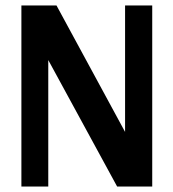

<svg xmlns="http://www.w3.org/2000/svg" viewBox="-20 -680 632 700"><path d="M58 0V-660H186L436 -199V-660H535V0H407L156 -461V0Z"/></svg>

Font: Sansita Medium
Style: Regular
Weight: 500
Designer: Pablo Cosgaya
Foundry: Omnibus-Type
Version: Version 1.006